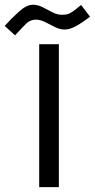

<svg xmlns="http://www.w3.org/2000/svg" viewBox="-92 -785 398 805"><path d="M58.1 -702.6Q34.7 -702.6 17.3 -685.5Q0 -668.5 -28.8 -636.7L-72.3 -676.3Q-42.5 -709.5 -11.5 -737.3Q19.5 -765.1 46.4 -765.1Q66.9 -765.1 87.2 -754.6Q107.4 -744.1 127.4 -733.6Q147.5 -723.1 168 -723.1Q181.2 -723.1 190.4 -725.3Q199.7 -727.5 212.4 -736.3Q225.1 -745.1 248 -764.2L285.6 -714.8Q250 -688 224.9 -674.6Q199.7 -661.1 178.7 -661.1Q159.2 -661.1 138.4 -671.6Q117.7 -682.1 97.4 -692.4Q77.1 -702.6 58.1 -702.6ZM72.3 -599.6H154.8V-0.5H72.3Z"/></svg>

Font: Vazir UI
Style: Regular-UI
Weight: 400
Designer: Saber Rastikerdar
Foundry: Saber Rastikerdar
Version: Version 30.1.0